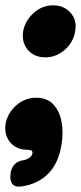

<svg xmlns="http://www.w3.org/2000/svg" viewBox="-37 -542 305 723"><path d="M67 22Q25 22 1.5 -6Q-22 -34 -16 -76Q-8 -117 24.5 -145.5Q57 -174 99 -174Q140 -174 164 -145.5Q188 -117 180 -76Q174 -34 141 -6Q108 22 67 22ZM99 -174Q141 -174 164.5 -148Q188 -122 195 -82Q202 -42 195 0Q184 72 145 111.5Q106 151 45 160Q19 164 9 150Q-1 136 3 112V109Q11 66 53 61Q66 58 74.5 51.5Q83 45 85 36Q88 22 67 22ZM134 -326Q92 -326 68 -354Q44 -382 50 -424Q58 -465 90 -493.5Q122 -522 163 -522Q204 -522 229 -493.5Q254 -465 246 -424Q239 -382 206.5 -354Q174 -326 134 -326Z"/></svg>

Font: Winky Sans ExtraBold
Style: Italic
Weight: 800
Italic angle: -8.97852°
Designer: Simon Atzbach
Foundry: typofactur
Version: Version 1.205